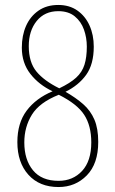

<svg xmlns="http://www.w3.org/2000/svg" viewBox="-20 -744 465 774"><path d="M216 10Q139 10 94.5 -39.5Q50 -89 50 -171Q50 -248 87.5 -298Q125 -348 192 -376Q137 -402 102.5 -446Q68 -490 68 -552Q68 -601 85 -639.5Q102 -678 135 -701Q168 -724 215 -724Q260 -724 292 -701.5Q324 -679 341 -641Q358 -603 358 -556Q358 -485 327.5 -442.5Q297 -400 244 -374Q286 -350 315.5 -324Q345 -298 360.5 -262Q376 -226 376 -172Q376 -84 330 -37Q284 10 216 10ZM219 -388Q263 -409 287 -431Q311 -453 320.5 -483Q330 -513 330 -556Q330 -592 318.5 -624.5Q307 -657 281.5 -678Q256 -699 215 -699Q160 -699 128 -659.5Q96 -620 96 -558Q96 -493 127 -455.5Q158 -418 219 -388ZM216 -15Q274 -15 311 -55Q348 -95 348 -170Q348 -237 319.5 -281Q291 -325 217 -362Q139 -331 108.5 -281.5Q78 -232 78 -170Q78 -100 113 -57.5Q148 -15 216 -15Z"/></svg>

Font: Noto Serif Myanmar ExtraCondensed Thin
Style: Regular
Weight: 100
Width: 2
Designer: Ben Mitchell and the Monotype Design Team
Foundry: Monotype Imaging Inc.
Version: Version 2.106; ttfautohint (v1.8.4.7-5d5b)